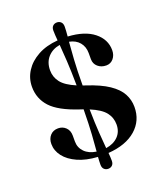

<svg xmlns="http://www.w3.org/2000/svg" viewBox="-156 -893 918 1076"><g transform="rotate(-20 303.0 -355.0)"><path d="M336.5 43Q336.5 60.5 327 69.8Q317.5 79 303 79Q288.5 79 278.8 69.8Q269 60.5 269 42.5Q269 32.5 269.5 21Q270 9.5 271 -3.5Q202 -7.5 152.5 -29.8Q103 -52 76.5 -86.2Q50 -120.5 50 -160.5Q50 -191.5 67.8 -211Q85.5 -230.5 115 -230.5Q142 -230.5 160.5 -212.5Q179 -194.5 179 -164V-128.5Q179 -92 204.2 -66.2Q229.5 -40.5 274 -34Q277.5 -73.5 281.5 -132.5Q285.5 -191.5 286.5 -281.5Q277 -284.5 267 -288Q150.5 -326.5 104 -377.2Q57.5 -428 57.5 -498Q57.5 -549 84.8 -591.5Q112 -634 162.2 -661.5Q212.5 -689 281.5 -694.5Q280 -712.5 279 -727Q278 -741.5 278 -754.5Q278 -772 287.5 -781.2Q297 -790.5 312 -790.5Q326 -790.5 335.8 -781.2Q345.5 -772 345.5 -753.5Q345.5 -741.5 344.5 -727.2Q343.5 -713 342 -695.5Q441.5 -690 496 -646.5Q550.5 -603 550.5 -538.5Q550.5 -509 533.8 -489Q517 -469 491 -469Q461 -469 441 -486.5Q421 -504 421 -531.5V-568.5Q421 -606 399.5 -632Q378 -658 339 -665.5Q335.5 -624.5 331.5 -562.8Q327.5 -501 327 -409Q335.5 -406 344.5 -403Q425.5 -376.5 472.5 -344.8Q519.5 -313 539.2 -276.2Q559 -239.5 559 -197Q559 -115.5 499.5 -63.5Q440 -11.5 334 -4Q335 10 335.8 21.5Q336.5 33 336.5 43ZM184.5 -551Q184.5 -510.5 209 -478.8Q233.5 -447 295.5 -421Q294.5 -508.5 291 -567.2Q287.5 -626 284 -666.5Q239 -659 211.8 -628.8Q184.5 -598.5 184.5 -551ZM431 -139Q431 -180 406.2 -211.5Q381.5 -243 318 -269.5Q319.5 -185.5 323.5 -129Q327.5 -72.5 331 -34Q377 -41 404 -68.5Q431 -96 431 -139Z"/></g></svg>

Font: Fraunces 9pt SemiBold
Style: Regular
Weight: 600
Version: Version 1.000;[b76b70a41]